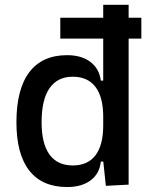

<svg xmlns="http://www.w3.org/2000/svg" viewBox="-20 -752 626 782"><path d="M225.6 -594.7V-679.7H555.7V-594.7ZM253.4 9.8Q151.9 9.8 99.4 -57.1Q46.9 -124 46.9 -253.9Q46.9 -388.7 99.4 -458Q151.9 -527.3 253.4 -527.3Q311.5 -527.3 347.9 -500Q384.3 -472.7 390.6 -423.8H430.7L400.4 -276.4Q400.4 -356.4 368.9 -397.9Q337.4 -439.5 276.4 -439.5Q213.9 -439.5 181.6 -392.6Q149.4 -345.7 149.4 -253.9Q149.4 -167 181.6 -122.6Q213.9 -78.1 276.4 -78.1Q337.4 -78.1 368.9 -119.6Q400.4 -161.1 400.4 -241.2L435.5 -93.8H390.6Q385.7 -44.9 349.4 -17.6Q313 9.8 253.4 9.8ZM411.1 4.9 400.4 -96.7V-732.4H503.9V0Z"/></svg>

Font: Cascadia Mono PL
Style: Regular
Weight: 400
Monospace: yes
Designer: Aaron Bell
Foundry: Saja Typeworks
Version: Version 2102.003